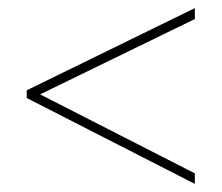

<svg xmlns="http://www.w3.org/2000/svg" viewBox="-20 -596 547 474"><path d="M461 -142V-168L79 -363L461 -549V-576L46 -373V-354Z"/></svg>

Font: Noto Sans Lao SemiCondensed Thin
Style: Regular
Weight: 100
Width: 4
Designer: Monotype Design Team
Foundry: Monotype Imaging Inc.
Version: Version 2.003